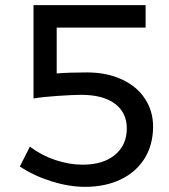

<svg xmlns="http://www.w3.org/2000/svg" viewBox="-20 -720 655 745"><path d="M574 -229Q574 -159 541.5 -106Q509 -53 449 -24Q389 5 310 5Q248 5 179.5 -16.5Q111 -38 57 -74L96 -151Q141 -117 195 -99Q249 -81 301 -81Q380 -81 426 -119Q472 -157 472 -222Q472 -283 426 -317.5Q380 -352 295 -352Q264 -352 205 -348Q146 -344 110 -338V-700H545V-613H200V-435Q247 -439 317 -439Q394 -439 452.5 -412Q511 -385 542.5 -337Q574 -289 574 -229Z"/></svg>

Font: Montserrat arm2
Style: Regular
Weight: 400
Designer: Julieta Ulanovsky
Foundry: Julieta Ulanovsky
Version: Version 6.000